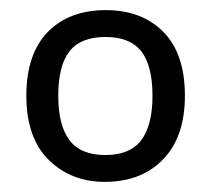

<svg xmlns="http://www.w3.org/2000/svg" viewBox="-20 -742 416 379"><path d="M345 -553Q345 -472 302 -427.5Q259 -383 187 -383Q120 -383 76 -426.5Q32 -470 32 -553Q32 -635 74 -678.5Q116 -722 189 -722Q260 -722 302.5 -679Q345 -636 345 -553ZM95 -553Q95 -495 117 -465.5Q139 -436 188 -436Q237 -436 259 -465.5Q281 -495 281 -553Q281 -612 259 -640.5Q237 -669 188 -669Q139 -669 117 -640.5Q95 -612 95 -553Z"/></svg>

Font: Noto Sans Tifinagh Air
Style: Regular
Weight: 400
Designer: JamraPatel
Foundry: JamraPatel LLC
Version: Version 2.006; ttfautohint (v1.8.4.7-5d5b)